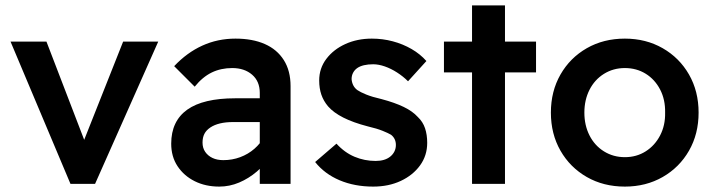

<svg xmlns="http://www.w3.org/2000/svg" viewBox="-20 -681 2645 711"><path d="M241 0 19 -527H152L303 -134L277 -126L436 -527H566L332 0Z M942 0V-337Q942 -380 913.5 -404.5Q885 -429 840 -429Q798 -429 764 -412.5Q730 -396 701 -360L625 -436Q672 -486 729 -512Q786 -538 852 -538Q915 -538 960.5 -518Q1006 -498 1031 -458.5Q1056 -419 1056 -362V0ZM792 10Q741 10 701 -10Q661 -30 637.5 -65.5Q614 -101 614 -149Q614 -191 629 -222.5Q644 -254 673.5 -275Q703 -296 747.5 -306.5Q792 -317 850 -317H1001L992 -229H843Q816 -229 795 -224Q774 -219 759 -209Q744 -199 737 -185.5Q730 -172 730 -153Q730 -133 740 -118.5Q750 -104 767 -96Q784 -88 807 -88Q840 -88 869.5 -99Q899 -110 922 -130Q945 -150 958 -175L983 -107Q962 -72 931.5 -46Q901 -20 865.5 -5Q830 10 792 10Z M1362 10Q1293 10 1237.5 -13.5Q1182 -37 1147 -81L1226 -149Q1256 -116 1293 -100.5Q1330 -85 1371 -85Q1388 -85 1401.5 -89Q1415 -93 1425 -101Q1435 -109 1440.5 -120Q1446 -131 1446 -144Q1446 -168 1428 -182Q1418 -188 1397 -196.5Q1376 -205 1342 -213Q1288 -227 1251.5 -245.5Q1215 -264 1195 -287Q1178 -307 1170 -330.5Q1162 -354 1162 -383Q1162 -428 1188.5 -463Q1215 -498 1259 -518Q1303 -538 1357 -538Q1397 -538 1434.5 -528Q1472 -518 1504 -499.5Q1536 -481 1559 -455L1491 -380Q1473 -398 1450.5 -412.5Q1428 -427 1405 -435Q1382 -443 1362 -443Q1343 -443 1328 -439.5Q1313 -436 1303 -429Q1293 -422 1287.5 -411.5Q1282 -401 1282 -388Q1283 -375 1288.5 -364.5Q1294 -354 1304 -347Q1314 -340 1336 -331Q1358 -322 1393 -314Q1442 -301 1475 -285Q1508 -269 1527 -248Q1546 -230 1554 -206Q1562 -182 1562 -152Q1562 -105 1535.5 -68.5Q1509 -32 1464 -11Q1419 10 1362 10Z M1728 0V-661H1850V0ZM1624 -413V-527H1965V-413Z M2294 10Q2215 10 2153 -25.5Q2091 -61 2055.5 -123Q2020 -185 2020 -264Q2020 -343 2055.5 -405Q2091 -467 2153 -502.5Q2215 -538 2294 -538Q2372 -538 2434 -502.5Q2496 -467 2531.5 -405Q2567 -343 2567 -264Q2567 -185 2531.5 -123Q2496 -61 2434 -25.5Q2372 10 2294 10ZM2294 -99Q2337 -99 2371 -120.5Q2405 -142 2424.5 -179.5Q2444 -217 2443 -264Q2444 -312 2424.5 -349.5Q2405 -387 2371 -408Q2337 -429 2294 -429Q2251 -429 2216.5 -407.5Q2182 -386 2163 -348.5Q2144 -311 2144 -264Q2144 -217 2163 -179.5Q2182 -142 2216.5 -120.5Q2251 -99 2294 -99Z"/></svg>

Font: Readex Pro Medium
Style: Regular
Weight: 500
Designer: Bonnie Shaver-Troup, Thomas Jockin
Foundry: Lexend
Version: Version 1.204